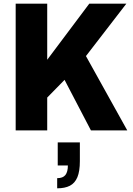

<svg xmlns="http://www.w3.org/2000/svg" viewBox="-20 -707 722 1041"><path d="M65 0V-687H236V-383L464 -687H665L446 -403L670 0H473L330 -274L236 -178V0ZM290 314V259Q321 259 334.5 242Q348 225 348 190H293V65H413V167Q413 222 399.5 254Q386 286 359 300Q332 314 290 314Z"/></svg>

Font: Archivo SemiCondensed ExtraBold
Style: Regular
Weight: 800
Width: 4
Designer: Hector Gatti
Foundry: Omnibus-Type
Version: Version 2.001